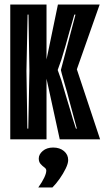

<svg xmlns="http://www.w3.org/2000/svg" viewBox="-20 -611 459 842"><path d="M25 0V-591H184V-350L234 -591H417L317 -307L419 0H242L184 -266V0ZM100 -47H104L109 -300L105 -547H101L96 -300ZM313 -47H317L283 -173Q280 -186 274 -207Q268 -228 261.5 -250Q255 -272 251 -287.5Q247 -303 247 -304L311 -547H306Q301 -528 295.5 -510Q290 -492 285 -474L267 -409Q257 -375 249 -349L233 -304L249 -259Q257 -231 268 -194.5Q279 -158 289 -125Q300 -86 313 -47ZM148 211Q165 187 174 168Q183 149 183 137Q183 129 174.5 123Q166 117 158 108Q150 99 150 84Q150 66 167.5 51Q185 36 213 36Q242 36 260.5 51.5Q279 67 279 91Q279 106 268 128.5Q257 151 241.5 173Q226 195 210 211Z"/></svg>

Font: Alumni Sans Inline One
Style: Regular
Weight: 400
Designer: Robert E. Leuschke
Foundry: Robert E. Leuschke
Version: Version 1.100; ttfautohint (v1.8.3)